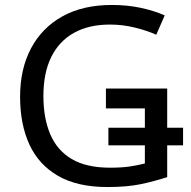

<svg xmlns="http://www.w3.org/2000/svg" viewBox="-20 -744 768 774"><path d="M413 10Q292 10 214 -35Q136 -80 98.5 -161.5Q61 -243 61 -354Q61 -466 105 -549Q149 -632 231.5 -678Q314 -724 431 -724Q491 -724 544.5 -713Q598 -702 644 -682L610 -604Q572 -621 523 -633Q474 -645 423 -645Q338 -645 278 -611.5Q218 -578 186.5 -514Q155 -450 155 -357Q155 -268 182.5 -203Q210 -138 269 -103Q328 -68 424 -68Q471 -68 504 -73Q537 -78 564 -85V-158H417V-229H564V-307H407V-387H654V-229H718V-158H654V-30Q602 -13 547 -1.5Q492 10 413 10Z"/></svg>

Font: Noto Sans Ambassadori
Style: Regular
Weight: 400
Designer: Monotype Design Team
Foundry: Monotype Imaging Inc.
Version: Version 2.013